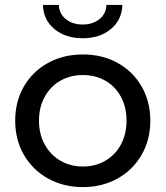

<svg xmlns="http://www.w3.org/2000/svg" viewBox="-20 -757 675 783"><path d="M176 -29C218 -5.7 265.3 6 318 6C370.7 6 417.8 -5.7 459.5 -29C501.2 -52.3 533.8 -84.5 557.5 -125.5C581.2 -166.5 593 -213 593 -265C593 -317 581.2 -363.5 557.5 -404.5C533.8 -445.5 501.2 -477.5 459.5 -500.5C417.8 -523.5 370.7 -535 318 -535C265.3 -535 218 -523.5 176 -500.5C134 -477.5 101.2 -445.5 77.5 -404.5C53.8 -363.5 42 -317 42 -265C42 -213 53.8 -166.5 77.5 -125.5C101.2 -84.5 134 -52.3 176 -29ZM409.5 -101.5C382.5 -85.8 352 -78 318 -78C284 -78 253.5 -85.8 226.5 -101.5C199.5 -117.2 178.2 -139.2 162.5 -167.5C146.8 -195.8 139 -228.3 139 -265C139 -301.7 146.8 -334.2 162.5 -362.5C178.2 -390.8 199.5 -412.7 226.5 -428C253.5 -443.3 284 -451 318 -451C352 -451 382.5 -443.3 409.5 -428C436.5 -412.7 457.7 -390.8 473 -362.5C488.3 -334.2 496 -301.7 496 -265C496 -228.3 488.3 -195.8 473 -167.5C457.7 -139.2 436.5 -117.2 409.5 -101.5ZM202.5 -638C232.8 -613.3 271 -601 317 -601C363 -601 401.2 -613.3 431.5 -638C461.8 -662.7 477.7 -695.7 479 -737H414C413.3 -713 403.8 -693.7 385.5 -679C367.2 -664.3 344.3 -657 317 -657C289.7 -657 266.8 -664.3 248.5 -679C230.2 -693.7 220.7 -713 220 -737H155C156.3 -695.7 172.2 -662.7 202.5 -638Z"/></svg>

Font: ICO Headline
Style: Regular
Weight: 500
Designer: Julieta Ulanovsky
Foundry: Julieta Ulanovsky
Version: Version 7.200